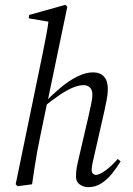

<svg xmlns="http://www.w3.org/2000/svg" viewBox="-20 -764 553 796"><path d="M53 8 45 0 155 -533Q163 -574 171 -614Q179 -654 183 -694L200 -671L99 -688L101 -702L251 -744L259 -736L177 -342L175 -335L147 -200Q140 -167 134 -134Q128 -101 123 -67.5Q118 -34 113 0ZM345 12Q327 12 311 1Q295 -10 295 -32Q295 -41 296 -54Q297 -67 303 -93L346 -278Q351 -301 357 -328Q363 -355 363 -372Q363 -392 352.5 -401.5Q342 -411 327 -411Q307 -411 282.5 -401Q258 -391 227.5 -370.5Q197 -350 159 -319V-338H164Q196 -371 230.5 -400Q265 -429 300 -446.5Q335 -464 366 -464Q395 -464 411 -446.5Q427 -429 427 -396Q427 -374 422.5 -351Q418 -328 413 -305L368 -107Q364 -91 362 -78.5Q360 -66 360 -58Q360 -49 365.5 -44Q371 -39 378 -39Q392 -39 417 -57Q442 -75 468 -105L480 -95Q465 -70 445 -45Q425 -20 400.5 -4Q376 12 345 12Z"/></svg>

Font: Source Serif 4 60pt
Style: Italic
Weight: 400
Italic angle: -12°
Version: Version 4.004;hotconv 1.0.116;makeotfexe 2.5.65601